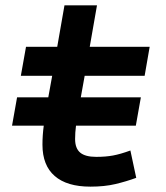

<svg xmlns="http://www.w3.org/2000/svg" viewBox="-20 -694 626 724"><path d="M25.4 -220.2 44.4 -327.1H162.1L176.8 -408.2H58.6L78.1 -517.6H195.8L223.1 -673.8H345.7L318.4 -517.6H544.4L525.4 -408.2H299.3L284.7 -327.1H511.2L492.2 -220.2H266.6Q263.2 -193.8 263.2 -169.9Q263.2 -134.8 282.2 -118.7Q301.3 -102.5 342.8 -102.5Q378.9 -102.5 406.5 -107.7Q434.1 -112.8 471.7 -126.5L493.7 -23.4Q456.5 -9.8 415.5 0Q374.5 9.8 320.8 9.8Q232.4 9.8 186.3 -30.3Q140.1 -70.3 140.1 -148.4Q140.1 -183.6 145 -220.2Z"/></svg>

Font: CaskaydiaCove NFP SemiBold
Style: Italic
Weight: 600
Italic angle: -10°
Designer: Aaron Bell
Foundry: Saja Typeworks
Version: Version 2111.001; VTT 6.35;Nerd Fonts 3.1.1